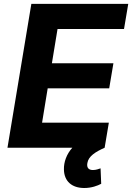

<svg xmlns="http://www.w3.org/2000/svg" viewBox="-20 -747 669 971"><path d="M17.8 0H345.9C317.1 31.6 302.2 72.4 303.3 110.1C304.3 170.1 343.8 203.8 406.2 203.8C442.8 203.8 473 192.5 491.8 182.5L488.6 104.4C478.7 107.6 465.9 112.9 449.9 112.9C427.2 112.9 417.6 100.1 421.9 77.4C427.2 43.3 462.4 21 509.6 0H509.2L530.5 -126.8H192.8L221.2 -300.4H532.3L553.6 -427.2H242.5L271 -600.5H607.2L628.6 -727.3H138.5Z"/></svg>

Font: Magic Ui Pro
Style: Bold Italic
Weight: 700
Italic angle: -9.39999°
Designer: Stefan Endress, Andreas Faust
Version: Version 1.000;FEAKit 1.0